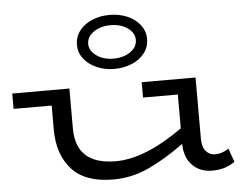

<svg xmlns="http://www.w3.org/2000/svg" viewBox="-56 -900 1282 984"><g transform="rotate(-5 585.0 -408.0)"><path d="M1114 -23Q1089 -6 1061.5 3Q1034 12 997 12Q935 12 895.5 -27.5Q856 -67 855 -138Q759 -68 671.5 -27.5Q584 13 488 13Q344 13 275 -63.5Q206 -140 206 -269V-392H10V-471H304V-265Q304 -80 508 -79Q660 -79 855 -218V-392H676V-471H953V-157Q953 -113 972 -91.5Q991 -70 1019 -70Q1055 -70 1089 -93ZM362 -690Q362 -731 386 -762.5Q410 -794 451 -811.5Q492 -829 542 -829Q592 -829 633.5 -811Q675 -793 699 -761Q723 -729 723 -690Q723 -649 699 -617.5Q675 -586 633.5 -568.5Q592 -551 542 -551Q493 -551 451.5 -569.5Q410 -588 386 -619.5Q362 -651 362 -690ZM665 -690Q665 -726 630 -751Q595 -776 542 -776Q490 -776 455 -751.5Q420 -727 420 -690Q420 -655 455.5 -629.5Q491 -604 542 -604Q595 -604 630 -628.5Q665 -653 665 -690Z"/></g></svg>

Font: BioRhyme Expanded
Style: Regular
Weight: 400
Width: 7
Designer: Aoife Mooney
Foundry: Aoife Mooney Type
Version: Version 1.001